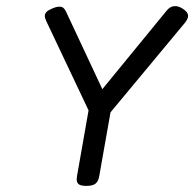

<svg xmlns="http://www.w3.org/2000/svg" viewBox="-20 -607 640 632"><path d="M599.1 -554.7Q599.1 -544.9 588.9 -532.2L343.8 -237.3L306.6 -26.9Q303.7 -9.8 294.2 -2.4Q284.7 4.9 265.1 4.9H264.2Q247.1 4.9 239.7 -0.2Q232.4 -5.4 232.4 -17.1Q232.4 -19 233.4 -26.9L271.5 -243.7L132.3 -537.6Q127.4 -548.3 127.4 -554.2Q127.4 -562 133.5 -568.1Q139.6 -574.2 153.3 -579.6Q166 -585 175.8 -585Q183.6 -585 188.5 -581.1Q193.4 -577.1 197.3 -568.8L316.9 -313.5L528.8 -572.3Q540.5 -586.9 556.2 -586.9Q567.4 -586.9 579.6 -579.6Q599.1 -567.9 599.1 -554.7Z"/></svg>

Font: Courier Prime Sans
Style: Italic
Weight: 400
Italic angle: -10°
Designer: Alan Dague-Greene
Foundry: Quote-Unquote Apps
Version: Version 3.020